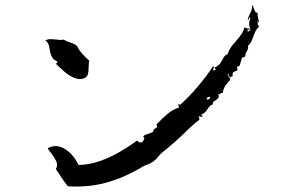

<svg xmlns="http://www.w3.org/2000/svg" viewBox="-20 -708 1040 704"><path d="M931 -611Q920 -602 914.5 -588.5Q909 -575 904 -561.5Q899 -548 889 -540Q891 -534 889.5 -529.5Q888 -525 885 -520Q883 -517 881.5 -514Q880 -511 880 -507Q880 -500 873.5 -498Q867 -496 868 -498Q867 -496 866 -492.5Q865 -489 864 -485Q862 -477 859.5 -470Q857 -463 851 -465Q848 -462 850 -457Q851 -453 851 -450Q848 -449 843 -447Q837 -445 834.5 -442Q832 -439 833 -427Q831 -430 828.5 -429Q826 -428 830 -427Q827 -422 821.5 -427Q816 -432 818 -439Q814 -436 815 -433Q816 -430 819 -426Q821 -424 823 -421Q825 -418 824 -415Q814 -405 806 -393Q798 -381 797 -367Q793 -368 790.5 -366.5Q788 -365 787 -364Q783 -360 779 -364Q785 -354 780.5 -349Q776 -344 770 -340Q765 -337 762 -334Q759 -331 761 -326Q750 -321 745.5 -314.5Q741 -308 736 -301Q731 -294 717 -287Q717 -285 719.5 -285Q722 -285 723 -284Q721 -278 716 -280Q712 -282 708 -281Q708 -279 710 -276Q712 -272 711 -269Q686 -250 663 -227Q644 -208 622.5 -189Q601 -170 580 -153Q567 -143 559.5 -133Q552 -123 541 -115Q533 -109 522.5 -105.5Q512 -102 503 -97Q445 -61 377 -40.5Q309 -20 229 -25Q217 -39 206.5 -55.5Q196 -72 185 -88Q193 -104 185.5 -118.5Q178 -133 168 -146Q164 -151 160.5 -155.5Q157 -160 155 -165Q180 -177 201.5 -169.5Q223 -162 240.5 -143.5Q258 -125 268 -103Q309 -104 348 -118Q387 -132 421.5 -152.5Q456 -173 482 -192Q485 -192 487 -189Q490 -185 494 -186Q500 -185 504 -190Q508 -195 509 -200.5Q510 -206 506 -204Q504 -210 512.5 -213.5Q521 -217 531 -220Q538 -223 541 -224Q544 -233 545 -234Q546 -235 556 -242Q556 -251 553 -251Q572 -271 592 -288.5Q612 -306 637 -314Q637 -316 635 -319Q633 -323 634 -326Q638 -327 640 -323Q709 -386 761 -465Q766 -464 763 -457Q760 -452 761 -450Q765 -449 769 -452Q772 -453 773 -453Q772 -454 770 -455Q766 -458 767 -462Q772 -461 774.5 -462.5Q777 -464 773 -465Q784 -469 789 -478Q794 -487 799.5 -496.5Q805 -506 815 -510Q821 -529 833 -543Q845 -557 857.5 -572Q870 -587 877 -608Q883 -604 886.5 -604Q890 -604 895 -602Q896 -599 892 -599Q892 -598 890 -599Q889 -600 888 -599.5Q887 -599 889 -590Q890 -591 891 -593Q894 -597 898 -596V-597Q894 -611 893.5 -619Q893 -627 898 -641Q896 -646 894 -642.5Q892 -639 891 -636Q889 -633 889 -632Q888 -637 890 -642.5Q892 -648 895 -655Q899 -662 902 -670Q905 -678 904 -688Q907 -689 910 -679Q912 -673 915 -667Q918 -661 925 -661Q924 -655 925 -650Q926 -645 927 -640Q930 -630 928 -626Q926 -626 926 -628.5Q926 -631 925 -632Q924 -628 925 -620.5Q926 -613 931 -611ZM307 -486Q306 -480 305.5 -474Q305 -468 305 -461Q305 -448 302.5 -437Q300 -426 289 -421Q271 -414 251 -423Q231 -432 214 -447Q197 -462 187 -472Q186 -473 185 -474Q192 -479 190 -481.5Q188 -484 183 -487Q180 -488 177.5 -490Q175 -492 173 -495Q164 -509 161.5 -530.5Q159 -552 146 -560Q157 -565 167 -564.5Q177 -564 186 -563Q193 -562 200 -561.5Q207 -561 214 -563Q224 -556 238 -552Q252 -548 262 -540Q270 -524 282 -510.5Q294 -497 307 -486ZM752 -352Q737 -354 738 -343Q744 -342 746.5 -344.5Q749 -347 751 -351Q752 -352 752 -352Z"/></svg>

Font: Yuji Mai
Style: Regular
Weight: 400
Designer: Kataoka Yuji
Foundry: Kinuta Font Factory
Version: Version 3.002